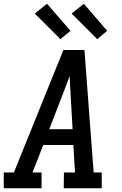

<svg xmlns="http://www.w3.org/2000/svg" viewBox="-28 -1001 648 1021"><path d="M-8 0V-84H46L309 -735H421L470 -84H513V0H311L312 -84H371L362 -230H202L145 -84H193V0ZM358 -314 348 -490Q346 -516 345 -542.5Q344 -569 342 -596Q332 -569 322 -542.5Q312 -516 302 -490L234 -314ZM489 -793 353 -929 418 -981 542 -837ZM293 -793 157 -929 222 -981 347 -837Z"/></svg>

Font: Iosevka Etoile Medium
Style: Italic
Weight: 500
Italic angle: -9°
Designer: Belleve Invis
Foundry: Belleve Invis
Version: Version 22.1.2; ttfautohint (v1.8.4)